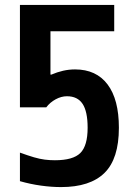

<svg xmlns="http://www.w3.org/2000/svg" viewBox="-20 -750 540 780"><path d="M228 10Q189 10 146 4Q103 -2 61 -14V-130Q94 -118 118 -111Q142 -104 162 -101.5Q182 -99 203 -99Q277 -99 306.5 -128.5Q336 -158 336 -231Q336 -297 315.5 -328Q295 -359 252 -359Q229 -359 206 -346.5Q183 -334 168 -314H61V-730H444V-623H185V-447H189Q212 -457 236 -462.5Q260 -468 285 -468Q371 -468 417 -407Q463 -346 463 -231Q463 -105 404.5 -47.5Q346 10 228 10Z"/></svg>

Font: M PLUS Code Latin SemiBold
Style: Regular
Weight: 600
Designer: Coji Morishita
Foundry: UNDERFOREST DESIGN
Version: Version 1.002; ttfautohint (v1.8.3)